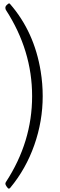

<svg xmlns="http://www.w3.org/2000/svg" viewBox="-20 -866 357 1142"><path d="M15 -807Q12 -812 12 -820.5Q12 -829 21.5 -837.5Q31 -846 34 -846Q37 -846 41 -841Q184 -676 222 -442Q234 -368 234 -294Q234 -145 184 -3Q134 139 41 251Q37 256 32.5 256Q28 256 20 244.5Q12 233 12 227.5Q12 222 15 217Q171 -22 171 -294Q171 -566 15 -807Z"/></svg>

Font: Cardo
Style: Regular
Weight: 400
Designer: David J. Perry
Foundry: David J. Perry
Version: Version 1.0451